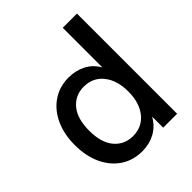

<svg xmlns="http://www.w3.org/2000/svg" viewBox="-205 -852 986 986"><g transform="rotate(-45 288.0 -359.0)"><path d="M256.3 10.3Q189 10.3 138.7 -23.7Q88.4 -57.6 60.5 -117.9Q32.7 -178.2 32.7 -257.8Q32.7 -337.4 60.8 -397.7Q88.9 -458 139.2 -491.9Q189.5 -525.9 255.9 -525.9Q306.2 -525.9 347.7 -504.9Q389.2 -483.9 414.1 -440.9H415V-727.5H518.1V0H417V-78.6H416Q390.1 -33.7 348.4 -11.7Q306.6 10.3 256.3 10.3ZM277.3 -78.6Q343.3 -78.6 382.6 -127.7Q421.9 -176.8 421.9 -257.8Q421.9 -339.4 382.6 -388.4Q343.3 -437.5 277.3 -437.5Q214.8 -437.5 176 -391.4Q137.2 -345.2 137.2 -257.8Q137.2 -170.4 176 -124.5Q214.8 -78.6 277.3 -78.6Z"/></g></svg>

Font: Inter Display Medium
Style: Regular
Weight: 500
Designer: Rasmus Andersson
Foundry: rsms
Version: Version 4.001;git-9221beed3